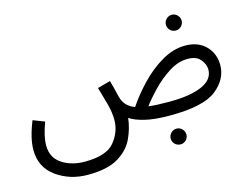

<svg xmlns="http://www.w3.org/2000/svg" viewBox="-107 -756 1520 1167"><g transform="rotate(-15 653.0 -172.0)"><path d="M887 13Q1098 13 1179.5 -51.5Q1261 -116 1261 -205Q1261 -277 1213.5 -325.5Q1166 -374 1084 -374Q1009 -374 936 -331Q863 -288 801 -223Q739 -158 695 -92Q640 -112 621 -160Q615 -175 609.5 -201Q604 -227 588 -284L507 -262Q524 -203 538.5 -150.5Q553 -98 553 -49Q553 25 502.5 87.5Q452 150 316 150Q231 150 171.5 110.5Q112 71 112 -6Q112 -63 144 -148L72 -176Q30 -73 30 1Q30 110 115 171Q200 232 313 232Q436 232 504 191Q572 150 601 87.5Q630 25 637 -39Q669 -17 730 -2Q791 13 887 13ZM1078 -292Q1134 -292 1159 -260.5Q1184 -229 1184 -197Q1184 -134 1110.5 -101.5Q1037 -69 905 -69Q825 -69 774 -75Q803 -115 852 -166Q901 -217 959.5 -254.5Q1018 -292 1078 -292ZM1055 -477Q1075 -477 1089.5 -491.5Q1104 -506 1104 -526Q1104 -546 1089.5 -561Q1075 -576 1055 -576Q1034 -576 1019.5 -561Q1005 -546 1005 -526Q1005 -506 1019.5 -491.5Q1034 -477 1055 -477ZM904 199Q924 199 938.5 184.5Q953 170 953 150Q953 130 938.5 115Q924 100 904 100Q883 100 868.5 115Q854 130 854 150Q854 170 868.5 184.5Q883 199 904 199Z"/></g></svg>

Font: Noto Sans Arabic
Style: Regular
Weight: 400
Designer: Nadine Chahine - Monotype Design Team
Foundry: Monotype Imaging Inc.
Version: Version 1.902